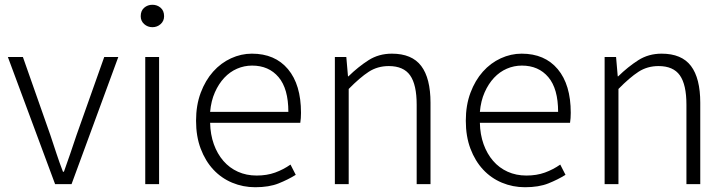

<svg xmlns="http://www.w3.org/2000/svg" viewBox="-20 -772 3048 805"><path d="M13 -533H76L191 -206Q204 -167 217 -127.5Q230 -88 244 -52H248Q261 -88 274.5 -127.5Q288 -167 301 -206L417 -533H476L280 0H211Z M589 -533H647V0H589ZM619 -658Q599 -658 584.5 -671Q570 -684 570 -704Q570 -727 584.5 -739.5Q599 -752 619 -752Q639 -752 653.5 -739.5Q668 -727 668 -704Q668 -684 653.5 -671Q639 -658 619 -658Z M1050 13Q999 13 953.5 -6Q908 -25 874.5 -61Q841 -97 821.5 -148.5Q802 -200 802 -266Q802 -331 821.5 -383Q841 -435 873.5 -471.5Q906 -508 948.5 -527.5Q991 -547 1036 -547Q1133 -547 1187.5 -482Q1242 -417 1242 -299Q1242 -276 1239 -257H861Q862 -208 876.5 -167.5Q891 -127 916.5 -97.5Q942 -68 977.5 -52Q1013 -36 1056 -36Q1099 -36 1133.5 -48.5Q1168 -61 1198 -82L1220 -39Q1188 -19 1148 -3Q1108 13 1050 13ZM1189 -303Q1189 -400 1148 -448.5Q1107 -497 1037 -497Q1004 -497 974 -484Q944 -471 920.5 -446Q897 -421 881 -385Q865 -349 861 -303Z M1384 -533H1432L1439 -452H1441Q1482 -492 1525 -519.5Q1568 -547 1623 -547Q1707 -547 1746 -495.5Q1785 -444 1785 -341V0H1727V-333Q1727 -417 1699.5 -456Q1672 -495 1610 -495Q1563 -495 1526 -471Q1489 -447 1442 -399V0H1384Z M2181 13Q2130 13 2084.5 -6Q2039 -25 2005.5 -61Q1972 -97 1952.5 -148.5Q1933 -200 1933 -266Q1933 -331 1952.5 -383Q1972 -435 2004.5 -471.5Q2037 -508 2079.5 -527.5Q2122 -547 2167 -547Q2264 -547 2318.5 -482Q2373 -417 2373 -299Q2373 -276 2370 -257H1992Q1993 -208 2007.5 -167.5Q2022 -127 2047.5 -97.5Q2073 -68 2108.5 -52Q2144 -36 2187 -36Q2230 -36 2264.5 -48.5Q2299 -61 2329 -82L2351 -39Q2319 -19 2279 -3Q2239 13 2181 13ZM2320 -303Q2320 -400 2279 -448.5Q2238 -497 2168 -497Q2135 -497 2105 -484Q2075 -471 2051.5 -446Q2028 -421 2012 -385Q1996 -349 1992 -303Z M2515 -533H2563L2570 -452H2572Q2613 -492 2656 -519.5Q2699 -547 2754 -547Q2838 -547 2877 -495.5Q2916 -444 2916 -341V0H2858V-333Q2858 -417 2830.5 -456Q2803 -495 2741 -495Q2694 -495 2657 -471Q2620 -447 2573 -399V0H2515Z"/></svg>

Font: SpoqaHanSansJP-Light
Style: Regular
Weight: 300
Designer: [Source Han Sans]
Ryoko NISHIZUKA  (kana & ideographs); Paul D. Hunt (Latin, Greek & Cyrillic); Wenlong ZHANG  (bopomofo
Foundry: Spoqa (http://bi.spoqa.com)
Version: Version 1.002.20150607